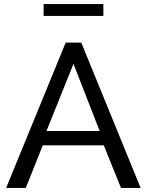

<svg xmlns="http://www.w3.org/2000/svg" viewBox="-20 -918 717 938"><path d="M301 -710H377L667 0H571L487 -208H189L106 0H10ZM467 -278 339 -606 207 -278ZM193 -840V-898H485V-840Z"/></svg>

Font: Boldmen Medium
Style: Regular
Weight: 400
Designer: Matt McInerney, Pablo Impallari, Rodrigo Fuenzalida
Foundry: LIVING CONCEPT
Version: Version 1.000